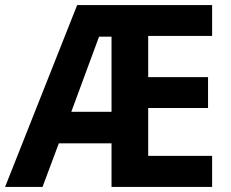

<svg xmlns="http://www.w3.org/2000/svg" viewBox="-20 -800 908 754"><path d="M813 -66H418V-237H211L147 -66H0L283 -780H813V-659H562V-497H797V-376H562V-188H813ZM260 -361H418V-656H369Z"/></svg>

Font: Noto Sans Malayalam UI SemiCondensed
Style: Bold
Weight: 700
Width: 4
Designer: Jelle Bosma - Monotype Design Team
Foundry: Monotype Imaging Inc.
Version: Version 2.104; ttfautohint (v1.8.4.7-5d5b)